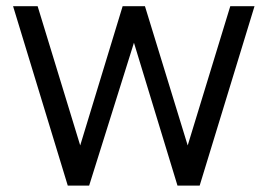

<svg xmlns="http://www.w3.org/2000/svg" viewBox="-20 -582 839 602"><path d="M778 -562.5 606 0H536.5L400 -448L259.5 0H192.5L21 -562.5H98L231.5 -126L364.5 -562.5H434.5L568.5 -126L702 -562.5Z"/></svg>

Font: Russisch Sans
Style: Regular
Weight: 400
Designer: Michael Sharanda (font) & Cristiano Sobral (main changes)
Foundry: Michael Sharanda
Version: Version 2.00;October 25, 2020;FontCreator 13.0.0.2681 64-bit